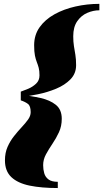

<svg xmlns="http://www.w3.org/2000/svg" viewBox="-20 -800 522 970"><path d="M85 -310V-337Q100 -342 122.5 -351.5Q145 -361 162.2 -377.2Q179.5 -393.5 179.5 -419Q179.5 -442.5 175.5 -457.5Q171.5 -472.5 166 -486.2Q160.5 -500 156.5 -519.2Q152.5 -538.5 152.5 -571.5Q152.5 -623.5 180.2 -662.5Q208 -701.5 255.2 -727.8Q302.5 -754 361.2 -767.2Q420 -780.5 482 -780.5V-748Q451 -748 420.5 -734.8Q390 -721.5 370 -692.5Q350 -663.5 350 -617Q350 -589 353.5 -567.2Q357 -545.5 360.8 -523Q364.5 -500.5 364.5 -470.5Q364.5 -428.5 336 -399.2Q307.5 -370 263.5 -351.8Q219.5 -333.5 171.8 -323.8Q124 -314 85 -310ZM272 150Q189.5 150 129.8 137.8Q70 125.5 37.5 95Q5 64.5 5 10Q5 -28 18.2 -58Q31.5 -88 50.8 -112.2Q70 -136.5 89.2 -157Q108.5 -177.5 121.8 -196Q135 -214.5 135 -233.5Q135 -264.5 121.2 -275Q107.5 -285.5 85 -293V-320.5Q137 -315.5 184.5 -305Q232 -294.5 262 -270.5Q292 -246.5 292 -200Q292 -162.5 277.8 -131.8Q263.5 -101 245 -73.8Q226.5 -46.5 212.2 -20.2Q198 6 198 34.5Q198 56 203.5 75.2Q209 94.5 225 106.5Q241 118.5 272 118.5Z"/></svg>

Font: Bodoni Moda 9pt Black
Style: Italic
Weight: 900
Italic angle: -13°
Designer: Owen Earl
Foundry: indestructible type
Version: Version 2.004